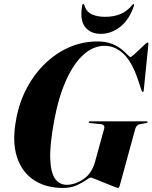

<svg xmlns="http://www.w3.org/2000/svg" viewBox="-20 -917 752 947"><path d="M459.5 -712.5Q502 -712.5 531.2 -701Q560.5 -689.5 579.2 -674.2Q598 -659 608.5 -647.5Q619 -636 624 -636Q627.5 -636 639.8 -646.8Q652 -657.5 666.8 -671.8Q681.5 -686 693.2 -696.8Q705 -707.5 708 -707.5Q712.5 -707.5 712 -699L689 -472Q688.5 -463.5 684 -463.5Q680.5 -463.5 678 -471L661.5 -521Q631.5 -611.5 589.5 -651.2Q547.5 -691 496 -691Q439.5 -691 390.8 -646.5Q342 -602 305 -518.8Q268 -435.5 247 -320.5Q225 -201.5 227.8 -132.8Q230.5 -64 252.2 -34.8Q274 -5.5 309 -5.5Q350 -5.5 391.5 -33.5Q433 -61.5 448.5 -118L493.5 -281.5Q499 -302 478 -304.5L424 -310Q417.5 -310.5 417.5 -315Q417.5 -318.5 424 -318.5H703Q708.5 -318.5 708.5 -315.5Q708.5 -312 702 -310.5L668.5 -304Q653 -301 647 -281L571 -3Q567.5 10 561 10Q558.5 10 538.8 2.2Q519 -5.5 494 -15.8Q469 -26 449.5 -33.8Q430 -41.5 427.5 -41.5Q422.5 -41.5 404.8 -28.8Q387 -16 358 -3Q329 10 290 10Q205 10 145.8 -29.8Q86.5 -69.5 62.8 -145.5Q39 -221.5 60 -330Q75.5 -414 113 -484Q150.5 -554 204.2 -605.2Q258 -656.5 323 -684.5Q388 -712.5 459.5 -712.5ZM498 -834Q542 -834 574.5 -847.8Q607 -861.5 632.5 -892.5Q635 -897 638 -897Q643 -897 641 -889.5Q617.5 -819.5 573 -784.8Q528.5 -750 476.5 -750Q426 -750 399.2 -784.8Q372.5 -819.5 385.5 -889.5Q386 -897 391 -897Q394.5 -897 395.5 -892.5Q405.5 -859 432.8 -846.5Q460 -834 498 -834Z"/></svg>

Font: Fraunces 144pt S000
Style: Bold Italic
Weight: 700
Italic angle: -16°
Version: Version 1.000; ttfautohint (v1.8.3)